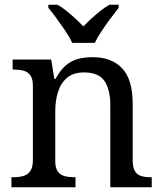

<svg xmlns="http://www.w3.org/2000/svg" viewBox="-20 -786 685 806"><path d="M28 0V-42H36Q59 -42 77.5 -47Q96 -52 107 -67.5Q118 -83 118 -114V-426Q118 -456 107 -470.5Q96 -485 78 -489.5Q60 -494 38 -494H33V-536H195L208 -455H213Q234 -493 257.5 -512.5Q281 -532 309 -539Q337 -546 369 -546Q448 -546 492.5 -499.5Q537 -453 537 -350V-114Q537 -83 546.5 -67.5Q556 -52 573 -47Q590 -42 612 -42H617V0H443V-345Q443 -410 418.5 -446Q394 -482 333 -482Q288 -482 261.5 -459.5Q235 -437 223.5 -400Q212 -363 212 -320V-109Q212 -80 223 -65.5Q234 -51 252 -46.5Q270 -42 292 -42H297V0ZM283 -606Q273 -629 255 -655.5Q237 -682 218 -708Q199 -734 183 -753V-766H222Q241 -755 260 -739.5Q279 -724 297 -707.5Q315 -691 330 -675Q345 -691 363 -707.5Q381 -724 400.5 -739.5Q420 -755 439 -766H478V-753Q463 -734 443.5 -708Q424 -682 406.5 -655.5Q389 -629 378 -606Z"/></svg>

Font: Noto Serif Georgian
Style: Regular
Weight: 400
Designer: Monotype Design Team, Akaki Razmadze
Foundry: Google LLC
Version: Version 2.002